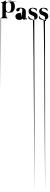

<svg xmlns="http://www.w3.org/2000/svg" viewBox="-20 -770 1935 7497"><path d="M366.2 -745.1Q386.7 -745.1 403.3 -742.2Q420.9 -739.3 435.5 -735.4Q451.2 -729.5 463.9 -722.7Q476.6 -714.8 487.3 -706.1Q498 -697.3 506.8 -686.5Q516.6 -675.8 523.4 -665Q529.3 -653.3 535.2 -641.6Q541 -629.9 544.9 -617.2Q549.8 -604.5 552.7 -591.8Q555.7 -579.1 556.6 -566.4Q558.6 -553.7 559.6 -541Q559.6 -529.3 559.6 -517.6Q559.6 -489.3 556.6 -463.9Q552.7 -438.5 545.9 -416Q539.1 -393.6 528.3 -374Q518.6 -354.5 503.9 -337.9Q490.2 -321.3 472.7 -309.6Q455.1 -296.9 433.6 -288.1Q413.1 -279.3 388.7 -274.4Q363.3 -269.5 335.9 -269.5Q320.3 -269.5 306.6 -270.5Q293 -271.5 282.2 -274.4Q270.5 -275.4 260.7 -277.3Q252 -280.3 244.1 -283.2Q236.3 -285.2 340.8 -287.1Q445.3 -289.1 661.1 -291Q436.5 -293 325.2 -293.9Q212.9 -294.9 212.9 -295.9Q211.9 -296.9 210.9 -296.9Q210 -297.9 208 -296.9Q207 -295.9 207 -295.9Q206.1 -294.9 206.1 -293.9Q206.1 -254.9 206.1 -211.9Q206.1 -168 206.1 -138.7Q206.1 -128.9 208 -120.1Q210.9 -112.3 214.8 -106.4Q219.7 -99.6 224.6 -94.7Q228.5 -89.8 235.4 -85.9Q241.2 -226.6 246.1 -224.6Q252 -222.7 256.8 -76.2Q262.7 -74.2 265.6 -73.2Q269.5 -72.3 272.5 -72.3Q274.4 -71.3 275.4 -70.3Q277.3 -69.3 278.3 -69.3Q278.3 -67.4 279.3 -66.4Q279.3 -65.4 279.3 -64.5Q279.3 -62.5 278.3 -61.5Q277.3 -60.5 276.4 -58.6Q275.4 -58.6 273.4 -57.6Q271.5 -56.6 269.5 -56.6Q205.1 -56.6 130.9 -56.6Q56.6 -56.6 7.8 -56.6Q5.9 -56.6 3.9 -57.6Q2.9 -58.6 2 -58.6Q1 -60.5 1 -61.5Q0 -62.5 0 -64.5Q0 -65.4 0 -66.4Q0 -67.4 1 -69.3Q2 -70.3 2.9 -71.3Q4.9 -72.3 6.8 -72.3Q8.8 2777.3 12.7 2776.4Q12.7 2776.4 12.7 2776.4Q16.6 2775.4 22.5 -76.2Q27.3 -77.1 32.2 -80.1Q38.1 -82 43.9 -85.9Q49.8 -89.8 54.7 -94.7Q59.6 -99.6 64.5 -106.4Q68.4 -112.3 70.3 -120.1Q73.2 -128.9 73.2 -138.7Q73.2 -182.6 73.2 -230.5Q73.2 -277.3 73.2 -325.2Q73.2 -414.1 73.2 -497.1Q73.2 -580.1 73.2 -641.6Q73.2 -644.5 71.3 -647.5Q70.3 -649.4 67.4 -650.4Q66.4 -650.4 64.5 -650.4Q63.5 -650.4 59.6 -651.4Q56.6 -651.4 52.7 -652.3Q48.8 -653.3 44.9 -654.3Q41 -655.3 37.1 -656.2Q34.2 -657.2 30.3 -658.2Q26.4 -659.2 24.4 -659.2Q22.5 -660.2 22.5 -660.2Q18.6 -661.1 17.6 -662.1Q15.6 -664.1 14.6 -667Q14.6 -668.9 16.6 -670.9Q18.6 -672.9 22.5 -673.8Q32.2 -675.8 43 -679.7Q53.7 -682.6 65.4 -685.5Q76.2 -689.5 87.9 -694.3Q98.6 -698.2 111.3 -703.1Q122.1 -708 133.8 -713.9Q144.5 -718.8 156.2 -723.6Q167 -729.5 176.8 -735.4Q185.5 -741.2 195.3 -747.1Q196.3 -748 198.2 -749Q201.2 -750 203.1 -750Q205.1 -750 207 -748Q208 -746.1 208 -742.2Q208 -726.6 208 -708Q208 -689.5 208 -676.8Q208 -675.8 209 -673.8Q209 -672.9 210 -671.9Q211.9 -670.9 211.9 -671.9Q212.9 -672.9 213.9 -673.8Q215.8 -676.8 219.7 -680.7Q223.6 -684.6 228.5 -691.4Q235.4 -697.3 344.7 -704.1Q454.1 -710 668 -714.8Q472.7 -720.7 380.9 -726.6Q290 -731.4 302.7 -736.3Q315.4 -740.2 332 -743.2Q347.7 -745.1 366.2 -745.1ZM416 -494.1Q416 -500 416 -507.8Q416 -514.6 416 -524.4Q416 -533.2 415 -543Q414.1 -553.7 413.1 -564.5Q411.1 -574.2 409.2 -585.9Q407.2 -596.7 405.3 -607.4Q402.3 -618.2 397.5 -627.9Q392.6 -637.7 386.7 -647.5Q380.9 -656.2 373 -663.1Q366.2 -669.9 357.4 -675.8Q347.7 -681.6 336.9 -684.6Q326.2 -686.5 313.5 -686.5Q295.9 -686.5 282.2 -683.6Q268.6 -680.7 257.8 -674.8Q247.1 -668.9 240.2 -661.1Q232.4 -654.3 226.6 -644.5Q221.7 -635.7 217.8 -626Q213.9 -617.2 211.9 -607.4Q210.9 -595.7 210 -586.9Q209 -577.1 209 -570.3Q209 -536.1 209 -498Q209 -460.9 209 -434.6Q209 -424.8 210 -415Q210.9 -404.3 212.9 -392.6Q214.8 -381.8 218.8 -371.1Q222.7 -359.4 227.5 -348.6Q233.4 -338.9 241.2 -330.1Q248 -320.3 257.8 -314.5Q267.6 -307.6 280.3 -303.7Q292 -299.8 306.6 -299.8Q322.3 -299.8 334 -303.7Q346.7 -307.6 357.4 -315.4Q367.2 -322.3 376 -333Q383.8 -342.8 390.6 -356.4Q397.5 -369.1 402.3 -384.8Q407.2 -400.4 410.2 -418Q413.1 -435.5 414.1 -454.1Q416 -472.7 416 -494.1Z M1026.4 -52.7Q1030.3 -53.7 1033.2 -52.7Q1035.2 -51.8 1037.1 -49.8Q1040 -47.9 1040 -44.9Q1040 -42 1037.1 -39.1Q1036.1 -36.1 1034.2 -32.2Q1031.2 -29.3 1027.3 -25.4Q1023.4 -22.5 1019.5 -18.6Q1014.6 -14.6 1009.8 -11.7Q1003.9 -8.8 998 -5.9Q991.2 -2.9 982.4 -1Q974.6 -48.8 964.8 -46.9Q955.1 -45.9 944.3 3.9Q929.7 3.9 917 1Q904.3 -2 893.6 -7.8Q882.8 -13.7 876 -20.5Q869.1 -28.3 864.3 -36.1Q864.3 -38.1 862.3 -39.1Q860.4 -39.1 858.4 -39.1Q857.4 -39.1 855.5 -38.1Q853.5 -37.1 852.5 -36.1Q851.6 -35.2 849.6 -33.2Q847.7 -30.3 843.8 -27.3Q839.8 -24.4 834 -20.5Q828.1 -17.6 821.3 -12.7Q814.5 -8.8 805.7 -4.9Q796.9 -2 787.1 1Q778.3 3.9 765.6 5.9Q753.9 6.8 741.2 6.8Q718.8 6.8 700.2 3.9Q681.6 1 667 -4.9Q651.4 -10.7 638.7 -18.6Q627 -27.3 617.2 -37.1Q608.4 -46.9 601.6 -57.6Q594.7 -69.3 590.8 -82Q585.9 -94.7 584 -107.4Q582 -121.1 582 -132.8Q582 -152.3 586.9 -169.9Q592.8 -186.5 603.5 -202.1Q615.2 -216.8 628.9 -227.5Q643.6 -238.3 661.1 -246.1Q670.9 -249 681.6 -252Q691.4 -254.9 701.2 -256.8Q711.9 -257.8 722.7 -259.8Q732.4 -261.7 742.2 -263.7Q752.9 -265.6 762.7 -267.6Q772.5 -269.5 782.2 -272.5Q792 -275.4 801.8 -229.5Q811.5 -184.6 819.3 -89.8Q828.1 -196.3 835 -253.9Q841.8 -311.5 845.7 -321.3Q849.6 -331.1 850.6 -341.8Q852.5 -352.5 852.5 -362.3Q852.5 -371.1 851.6 -378.9Q850.6 -386.7 848.6 -393.6Q846.7 -401.4 843.8 -407.2Q840.8 -414.1 836.9 -419.9Q833 -424.8 828.1 -429.7Q824.2 -433.6 818.4 -437.5Q813.5 -441.4 807.6 -442.4Q802.7 -443.4 796.9 -443.4Q786.1 -443.4 778.3 -440.4Q770.5 -437.5 765.6 -432.6Q760.7 -427.7 756.8 -420.9Q752.9 -414.1 750 -406.2Q747.1 -399.4 744.1 -390.6Q741.2 -382.8 738.3 -375Q736.3 -366.2 732.4 -359.4Q727.5 -351.6 722.7 -345.7Q717.8 -340.8 711.9 -337.9Q706.1 -334 699.2 -332Q692.4 -329.1 685.5 -328.1Q678.7 -327.1 671.9 -327.1Q665 -327.1 659.2 -327.1Q653.3 -328.1 647.5 -331.1Q642.6 -333 637.7 -335.9Q633.8 -338.9 629.9 -342.8Q626 -346.7 623 -350.6Q620.1 -355.5 618.2 -360.4Q617.2 -366.2 616.2 -371.1Q614.3 -377 614.3 -382.8Q614.3 -390.6 616.2 -398.4Q618.2 -406.2 623 -414.1Q626 -420.9 632.8 -428.7Q639.6 -435.5 649.4 -441.4Q659.2 -447.3 671.9 -453.1Q685.5 -458 701.2 -461.9Q717.8 -465.8 738.3 -467.8Q758.8 -469.7 783.2 -469.7Q811.5 -469.7 835 -466.8Q859.4 -463.9 878.9 -459Q898.4 -453.1 914.1 -445.3Q929.7 -436.5 942.4 -425.8Q955.1 -415 963.9 -402.3Q973.6 -388.7 978.5 -373Q984.4 -357.4 987.3 -338.9Q989.3 -321.3 989.3 -300.8Q989.3 -276.4 989.3 -253.9Q988.3 -230.5 986.3 -210Q985.4 -188.5 984.4 -169.9Q983.4 -151.4 982.4 -134.8Q981.4 -118.2 982.4 -104.5Q982.4 -90.8 983.4 -81.1Q985.4 -70.3 988.3 -63.5Q991.2 -56.6 998 -54.7Q1000 -53.7 1002.9 -52.7Q1006.8 -52.7 1009.8 -52.7Q1013.7 -51.8 1018.6 -51.8Q1022.5 -51.8 1026.4 -52.7Z M1099.6 -37.1Q1100.6 -36.1 1100.6 -35.2Q1101.6 -35.2 1101.6 -34.2Q1102.5 -33.2 1106.4 -31.2Q1110.4 -29.3 1116.2 -26.4Q1122.1 -23.4 1129.9 -19.5Q1138.7 -16.6 1149.4 -12.7Q1159.2 -8.8 1171.9 -5.9Q1185.5 -2.9 1201.2 0Q1215.8 2.9 1233.4 4.9Q1252 5.9 1270.5 5.9Q1293.9 5.9 1314.5 2.9Q1335 0 1351.6 -4.9Q1369.1 -9.8 1382.8 -17.6Q1396.5 -25.4 1408.2 -35.2Q1418.9 -44.9 1426.8 -56.6Q1434.6 -68.4 1440.4 -81.1Q1445.3 -93.8 1447.3 -108.4Q1450.2 -122.1 1450.2 -137.7Q1450.2 -168 1440.4 -192.4Q1430.7 -217.8 1412.1 -237.3Q1393.6 -256.8 1365.2 -271.5Q1337.9 -287.1 1300.8 -297.9Q1283.2 -303.7 1268.6 -309.6Q1253.9 -314.5 1243.2 -320.3Q1232.4 -325.2 1224.6 -330.1Q1215.8 -335.9 1210 -340.8Q1204.1 -346.7 1200.2 -351.6Q1197.3 -357.4 1195.3 -363.3Q1192.4 -368.2 1191.4 -374Q1191.4 -379.9 1191.4 -385.7Q1191.4 -398.4 1194.3 -408.2Q1198.2 -418 1206.1 -425.8Q1212.9 -434.6 1223.6 -438.5Q1235.4 -442.4 1251 -442.4Q1265.6 -442.4 1279.3 -439.5Q1293.9 -435.5 1306.6 -429.7Q1320.3 -423.8 1332 -417Q1343.8 -409.2 1354.5 -401.4Q1366.2 -392.6 1375 -384.8Q1384.8 -376 1391.6 -368.2Q1399.4 -359.4 1405.3 -352.5Q1410.2 -346.7 1414.1 -340.8Q1415 -337.9 1418 -337.9Q1419.9 -336.9 1421.9 -337.9Q1423.8 -338.9 1424.8 -340.8Q1425.8 -342.8 1424.8 -344.7Q1424.8 -345.7 1424.8 -348.6Q1424.8 -352.5 1422.9 -359.4Q1421.9 -366.2 1420.9 -373Q1419.9 -379.9 1418 -386.7Q1416 -394.5 1415 -401.4Q1414.1 -408.2 1413.1 -415Q1412.1 -421.9 1411.1 -424.8Q1411.1 -428.7 1411.1 -428.7Q1411.1 -429.7 1410.2 -430.7Q1410.2 -431.6 1410.2 -431.6Q1409.2 -431.6 1408.2 -432.6Q1407.2 -433.6 1406.2 -433.6Q1405.3 -433.6 1402.3 -435.5Q1399.4 -436.5 1392.6 -440.4Q1386.7 -442.4 1378.9 -445.3Q1371.1 -448.2 1361.3 -451.2Q1351.6 -454.1 1339.8 -457Q1328.1 -460 1315.4 -461.9Q1301.8 -463.9 1287.1 -465.8Q1272.5 -466.8 1256.8 -466.8Q1232.4 -466.8 1212.9 -462.9Q1192.4 -460 1176.8 -453.1Q1161.1 -446.3 1148.4 -437.5Q1135.7 -429.7 1127 -418.9Q1118.2 -409.2 1112.3 -398.4Q1105.5 -387.7 1101.6 -376Q1098.6 -364.3 1096.7 -353.5Q1094.7 -342.8 1094.7 -333Q1094.7 -320.3 1096.7 -308.6Q1097.7 -295.9 1100.6 -285.2Q1103.5 -273.4 1109.4 -262.7Q1114.3 -252 1121.1 -242.2Q1127.9 -232.4 1136.7 -223.6Q1145.5 -214.8 1157.2 -207Q1168 -199.2 1182.6 -191.4Q1196.3 -184.6 1212.9 -178.7Q1230.5 -171.9 1245.1 -166Q1259.8 -160.2 1269.5 -153.3Q1280.3 -146.5 1289.1 -139.6Q1296.9 -133.8 1302.7 -127Q1308.6 -120.1 1312.5 -114.3Q1316.4 -107.4 1318.4 -100.6Q1320.3 2905.3 1321.3 2912.1Q1322.3 2918 1322.3 -75.2Q1322.3 -62.5 1323.2 1632.8Q1323.2 3328.1 1326.2 6707Q1307.6 3343.8 1292 1663.1Q1275.4 -17.6 1260.7 -17.6Q1249 -17.6 1237.3 -19.5Q1225.6 -21.5 1214.8 -26.4Q1204.1 -30.3 1194.3 -36.1Q1183.6 -41 1174.8 -46.9Q1166 -53.7 1158.2 -60.5Q1149.4 -67.4 1141.6 -75.2Q1134.8 -82 1127.9 -88.9Q1122.1 -95.7 1117.2 -101.6Q1111.3 -108.4 1113.3 -114.3Q1114.3 -119.1 1121.1 -124Q1107.4 -128.9 1103.5 -131.8Q1099.6 -133.8 1103.5 -134.8Q1097.7 -137.7 1092.8 -137.7Q1087.9 -138.7 1085.9 -137.7Q1084 -137.7 1082 -135.7Q1082 -134.8 1082 -132.8Q1082 -131.8 1082 -129.9Q1082 -128.9 1083 -119.1Q1083 -110.4 1085 -91.8Q1086.9 -94.7 1087.9 -92.8Q1088.9 -89.8 1089.8 -82Q1091.8 -74.2 1092.8 -67.4Q1093.8 -59.6 1094.7 -52.7Q1095.7 -45.9 1096.7 -43Q1096.7 -40 1096.7 -39.1Q1096.7 -37.1 1097.7 -37.1Q1097.7 -36.1 1099.6 -37.1Z M1515.6 -37.1Q1516.6 -36.1 1516.6 -35.2Q1517.6 -35.2 1517.6 -34.2Q1518.6 -33.2 1522.5 -31.2Q1526.4 -29.3 1532.2 -26.4Q1538.1 -23.4 1545.9 -19.5Q1554.7 -16.6 1565.4 -12.7Q1575.2 -8.8 1587.9 -5.9Q1601.6 -2.9 1617.2 0Q1631.8 2.9 1649.4 4.9Q1668 5.9 1686.5 5.9Q1710 5.9 1730.5 2.9Q1751 0 1767.6 -4.9Q1785.2 -9.8 1798.8 -17.6Q1812.5 -25.4 1824.2 -35.2Q1835 -44.9 1842.8 -56.6Q1850.6 -68.4 1856.4 -81.1Q1861.3 -93.8 1863.3 -108.4Q1866.2 -122.1 1866.2 -137.7Q1866.2 -168 1856.4 -192.4Q1846.7 -217.8 1828.1 -237.3Q1809.6 -256.8 1781.2 -271.5Q1753.9 -287.1 1716.8 -297.9Q1699.2 -303.7 1684.6 -309.6Q1669.9 -314.5 1659.2 -320.3Q1648.4 -325.2 1640.6 -330.1Q1631.8 -335.9 1626 -340.8Q1620.1 -346.7 1616.2 -351.6Q1613.3 -357.4 1611.3 -363.3Q1608.4 -368.2 1607.4 -374Q1607.4 -379.9 1607.4 -385.7Q1607.4 -398.4 1610.4 -408.2Q1614.3 -418 1622.1 -425.8Q1628.9 -434.6 1639.6 -438.5Q1651.4 -442.4 1667 -442.4Q1681.6 -442.4 1695.3 -439.5Q1710 -435.5 1722.7 -429.7Q1736.3 -423.8 1748 -417Q1759.8 -409.2 1770.5 -401.4Q1782.2 -392.6 1791 -384.8Q1800.8 -376 1807.6 -368.2Q1815.4 -359.4 1821.3 -352.5Q1826.2 -346.7 1830.1 -340.8Q1831.1 -337.9 1834 -337.9Q1835.9 -336.9 1837.9 -337.9Q1839.8 -338.9 1840.8 -340.8Q1841.8 -342.8 1840.8 -344.7Q1840.8 -345.7 1840.8 -348.6Q1840.8 -352.5 1838.9 -359.4Q1837.9 -366.2 1836.9 -373Q1835.9 -379.9 1834 -386.7Q1832 -394.5 1831.1 -401.4Q1830.1 -408.2 1829.1 -415Q1828.1 -421.9 1827.1 -424.8Q1827.1 -428.7 1827.1 -428.7Q1827.1 -429.7 1826.2 -430.7Q1826.2 -431.6 1826.2 -431.6Q1825.2 -431.6 1824.2 -432.6Q1823.2 -433.6 1822.3 -433.6Q1821.3 -433.6 1818.4 -435.5Q1815.4 -436.5 1808.6 -440.4Q1802.7 -442.4 1794.9 -445.3Q1787.1 -448.2 1777.3 -451.2Q1767.6 -454.1 1755.9 -457Q1744.1 -460 1731.4 -461.9Q1717.8 -463.9 1703.1 -465.8Q1688.5 -466.8 1672.9 -466.8Q1648.4 -466.8 1628.9 -462.9Q1608.4 -460 1592.8 -453.1Q1577.1 -446.3 1564.5 -437.5Q1551.8 -429.7 1543 -418.9Q1534.2 -409.2 1528.3 -398.4Q1521.5 -387.7 1517.6 -376Q1514.6 -364.3 1512.7 -353.5Q1510.7 -342.8 1510.7 -333Q1510.7 -320.3 1512.7 -308.6Q1513.7 -295.9 1516.6 -285.2Q1519.5 -273.4 1525.4 -262.7Q1530.3 -252 1537.1 -242.2Q1543.9 -232.4 1552.7 -223.6Q1561.5 -214.8 1573.2 -207Q1584 -199.2 1598.6 -191.4Q1612.3 -184.6 1628.9 -178.7Q1646.5 -171.9 1661.1 -166Q1675.8 -160.2 1685.5 -153.3Q1696.3 -146.5 1705.1 -139.6Q1712.9 -133.8 1718.8 -127Q1724.6 -120.1 1728.5 -114.3Q1732.4 -107.4 1734.4 -100.6Q1736.3 2905.3 1737.3 2912.1Q1738.3 2918 1738.3 -75.2Q1738.3 -62.5 1739.3 1632.8Q1739.3 3328.1 1742.2 6707Q1723.6 3343.8 1708 1663.1Q1691.4 -17.6 1676.8 -17.6Q1665 -17.6 1653.3 -19.5Q1641.6 -21.5 1630.9 -26.4Q1620.1 -30.3 1610.4 -36.1Q1599.6 -41 1590.8 -46.9Q1582 -53.7 1574.2 -60.5Q1565.4 -67.4 1557.6 -75.2Q1550.8 -82 1543.9 -88.9Q1538.1 -95.7 1533.2 -101.6Q1527.3 -108.4 1529.3 -114.3Q1530.3 -119.1 1537.1 -124Q1523.4 -128.9 1519.5 -131.8Q1515.6 -133.8 1519.5 -134.8Q1513.7 -137.7 1508.8 -137.7Q1503.9 -138.7 1502 -137.7Q1500 -137.7 1498 -135.7Q1498 -134.8 1498 -132.8Q1498 -131.8 1498 -129.9Q1498 -128.9 1499 -119.1Q1499 -110.4 1501 -91.8Q1502.9 -94.7 1503.9 -92.8Q1504.9 -89.8 1505.9 -82Q1507.8 -74.2 1508.8 -67.4Q1509.8 -59.6 1510.7 -52.7Q1511.7 -45.9 1512.7 -43Q1512.7 -40 1512.7 -39.1Q1512.7 -37.1 1513.7 -37.1Q1513.7 -36.1 1515.6 -37.1Z"/></svg>

Font: Mermaid
Style: Bold
Weight: 400
Designer: Scott Simpson
Version: Version 1.001